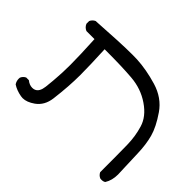

<svg xmlns="http://www.w3.org/2000/svg" viewBox="-104 -524 798 798"><g transform="rotate(45 295.0 -124.5)"><path d="M83 38.6Q66.4 38.6 50.8 25.9H35.2Q22.5 32.2 17.1 44.9Q16.6 48.3 16.6 51.3Q16.6 65.4 24.4 77.1Q44.9 90.8 74.7 96.2Q80.1 97.2 85.4 97.2Q109.4 97.2 137.2 77.6Q170.9 53.7 176.8 6.8Q187 -74.7 187 -140.6Q187 -193.4 182.6 -287.6H191.4Q284.7 -287.6 343.8 -282.7Q405.3 -277.8 453.6 -244.6Q502.4 -211.4 515.6 -166Q528.8 -122.6 529.8 -73.7Q530.8 -24.9 530.8 86.9Q537.1 99.6 549.8 105Q553.7 105.5 557.1 105.5Q567.9 105.5 574.7 100.6Q590.3 75.7 590.3 41Q590.3 37.1 588.9 4.6Q587.4 -27.8 585.9 -78.6Q584.5 -129.4 573.5 -169.9Q562.5 -210.4 527.3 -261.7Q492.7 -312 428.7 -331.1Q364.7 -350.1 307.6 -353Q296.4 -353.5 279.8 -353.5Q214.8 -353.5 73.2 -344.2Q60.5 -338.4 54.2 -325.2V-309.1Q60.5 -293.9 75.7 -287.6H123Q127.9 -194.8 127.9 -140.6Q127.9 -113.8 127 -96.7Q126 -79.6 125.2 -66.9Q124.5 -54.2 123.5 -43Q121.6 -20.5 119.6 -4.4Q115.7 28.3 96.7 36.1Q90.8 38.6 83 38.6Z"/></g></svg>

Font: NaikaiFont
Style: Light
Weight: 300
Version: Version 1.89